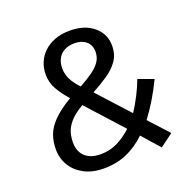

<svg xmlns="http://www.w3.org/2000/svg" viewBox="-126 -829 975 969"><g transform="rotate(-20 361.5 -344.5)"><path d="M347 -701Q426 -701 474 -660.5Q522 -620 522 -557Q522 -509 498 -475.5Q474 -442 435.5 -416.5Q397 -391 353 -367L505 -200Q528 -235 549 -276Q570 -317 584 -355L666 -325Q642 -275 614 -228.5Q586 -182 557 -144L652 -40L582 12L499 -82Q451 -36 396 -12Q341 12 273 12Q211 12 167 -11.5Q123 -35 99.5 -74Q76 -113 76 -162Q76 -203 89 -238.5Q102 -274 136 -308.5Q170 -343 232 -380Q198 -418 177.5 -454.5Q157 -491 157 -534Q157 -568 169.5 -598Q182 -628 206 -651Q230 -674 265.5 -687.5Q301 -701 347 -701ZM450 -136 278 -326Q229 -297 206 -269.5Q183 -242 176 -216Q169 -190 169 -164Q169 -132 182 -109Q195 -86 220 -73.5Q245 -61 281 -61Q330 -61 371 -81Q412 -101 450 -136ZM347 -633Q315 -633 292 -620.5Q269 -608 257.5 -585.5Q246 -563 246 -534Q246 -503 260.5 -474.5Q275 -446 303 -417Q341 -438 370.5 -458.5Q400 -479 416.5 -502.5Q433 -526 433 -557Q433 -593 409 -613Q385 -633 347 -633Z"/></g></svg>

Font: Fira Sans Variable
Style: Italic
Weight: 397
Italic angle: -8°
Designer: Carrois Corporate & Edenspiekermann AG
Foundry: Carrois Corporate GbR & Edenspiekermann AG
Version: Version 4.202